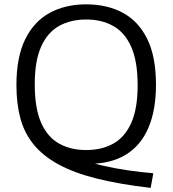

<svg xmlns="http://www.w3.org/2000/svg" viewBox="-20 -770 814 906"><path d="M691 116.5Q543.5 99.5 436 72.5Q328.5 45.5 255.5 5.5Q182.5 -34.5 138.8 -88.2Q95 -142 76.2 -211.5Q57.5 -281 57.5 -368Q57.5 -500.5 99 -584.8Q140.5 -669 214.5 -709.2Q288.5 -749.5 386.5 -749.5Q485 -749.5 559 -710Q633 -670.5 674.5 -586.8Q716 -503 716 -370Q716 -250 680.2 -166.8Q644.5 -83.5 574 -40.2Q503.5 3 399 3Q383.5 3 367.5 2Q351.5 1 334.5 -1L355 -22.5Q403.5 -3 461.8 10.8Q520 24.5 581.8 33.5Q643.5 42.5 703.5 47.5ZM386.5 -62Q460 -62 514.5 -92.2Q569 -122.5 599.2 -189.8Q629.5 -257 629.5 -367.5Q629.5 -480.5 599.2 -548.8Q569 -617 514.2 -647.5Q459.5 -678 386.5 -678Q314 -678 259.2 -647.8Q204.5 -617.5 174.2 -550.2Q144 -483 144 -372.5Q144 -259 174 -191Q204 -123 258.8 -92.5Q313.5 -62 386.5 -62Z"/></svg>

Font: Encode Sans SemiExpanded
Style: Regular
Weight: 400
Width: 6
Designer: Multiple Designers
Foundry: Impallari Type
Version: Version 3.002